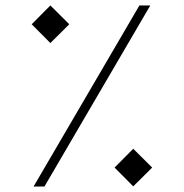

<svg xmlns="http://www.w3.org/2000/svg" viewBox="-20 -678 668 698"><path d="M486.8 -658.2H526.4L141.6 0H102.1ZM464.4 -137.2 533.2 -68.8 464.4 -0.5 396.5 -68.8ZM163.1 -658.2 231.9 -589.8 163.1 -521.5 95.2 -589.8Z"/></svg>

Font: Estedad-FD ExtraLight
Style: Regular
Weight: 200
Designer: Amin Abedi
Version: Version 7.3